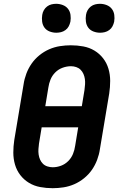

<svg xmlns="http://www.w3.org/2000/svg" viewBox="-20 -981 640 1009"><path d="M257 8Q223 8 191 2Q159 -4 132.5 -20Q106 -36 87 -60.5Q68 -85 59 -115.5Q50 -146 50 -179Q50 -212 55 -245L104 -538Q108 -566 118.5 -594Q129 -622 146 -646.5Q163 -671 187 -690.5Q211 -710 238.5 -722Q266 -734 295 -738.5Q324 -743 352 -743Q386 -743 418 -737Q450 -731 476.5 -715Q503 -699 522 -674.5Q541 -650 550 -619.5Q559 -589 559 -556Q559 -523 554 -490L505 -197Q501 -169 490.5 -141Q480 -113 463 -88.5Q446 -64 422 -44.5Q398 -25 370.5 -13Q343 -1 314 3.5Q285 8 257 8ZM218 -423H410L424 -508Q426 -523 427 -537.5Q428 -552 426 -566Q424 -580 418.5 -592.5Q413 -605 403.5 -614.5Q394 -624 380.5 -628.5Q367 -633 353 -633Q331 -633 309 -625Q287 -617 270.5 -600.5Q254 -584 245.5 -563Q237 -542 234 -520ZM257 -102Q279 -102 300.5 -110Q322 -118 338.5 -134.5Q355 -151 363.5 -172Q372 -193 375 -215L391 -312H199L185 -227Q183 -212 182 -197.5Q181 -183 183 -169Q185 -155 190.5 -142.5Q196 -130 205.5 -120.5Q215 -111 229 -106.5Q243 -102 257 -102ZM506 -809Q488 -809 471 -815.5Q454 -822 444 -835.5Q434 -849 431.5 -867Q429 -885 432 -903Q434 -916 440.5 -927.5Q447 -939 457.5 -947Q468 -955 480.5 -958Q493 -961 505 -961Q523 -961 540 -954.5Q557 -948 567.5 -934.5Q578 -921 580.5 -903Q583 -885 580 -867Q577 -854 571 -842.5Q565 -831 554 -823Q543 -815 530.5 -812Q518 -809 506 -809ZM276 -809Q258 -809 241 -815.5Q224 -822 214 -835.5Q204 -849 201.5 -867Q199 -885 202 -903Q204 -916 210.5 -927.5Q217 -939 227.5 -947Q238 -955 250.5 -958Q263 -961 275 -961Q293 -961 310 -954.5Q327 -948 337.5 -934.5Q348 -921 350.5 -903Q353 -885 350 -867Q347 -854 341 -842.5Q335 -831 324 -823Q313 -815 300.5 -812Q288 -809 276 -809Z"/></svg>

Font: Iosevka XBd Ex Obl
Style: Regular
Weight: 800
Width: 7
Italic angle: -9°
Monospace: yes
Designer: Belleve Invis
Foundry: Belleve Invis
Version: Version 32.5.0; ttfautohint (v1.8.4)